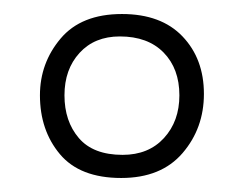

<svg xmlns="http://www.w3.org/2000/svg" viewBox="-20 -801 352 274"><path d="M153 -547Q94 -547 65.5 -581Q37 -615 37 -665Q37 -711 66.5 -746Q96 -781 154 -781Q210 -781 240.5 -749Q271 -717 271 -667Q271 -618 240.5 -582.5Q210 -547 153 -547ZM155 -580Q192 -580 214 -604Q236 -628 236 -665Q236 -703 213.5 -726Q191 -749 151 -749Q115 -749 93.5 -725.5Q72 -702 72 -665Q72 -628 92.5 -604Q113 -580 155 -580Z"/></svg>

Font: Literata 72pt ExtraBold
Style: Regular
Weight: 800
Designer: Latin by Veronika Burian and Jose Scaglione. Greek by Irene Vlachou. Cyrillic by Vera Evstafieva.
Foundry: TypeTogether
Version: Version 3.002